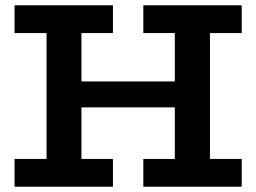

<svg xmlns="http://www.w3.org/2000/svg" viewBox="-20 -706 969 726"><path d="M201 -300V-398H729V-300ZM35 0V-105H407V0ZM156 -58V-627H288V-58ZM35 -581V-686H407V-581ZM522 0V-105H894V0ZM641 -61V-629H774V-61ZM522 -581V-686H894V-581Z"/></svg>

Font: BioRhyme ExtraBold
Style: Bold
Weight: 700
Version: Version 1.600;gftools[0.9.33]